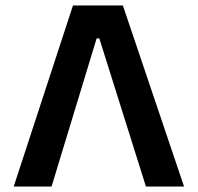

<svg xmlns="http://www.w3.org/2000/svg" viewBox="-20 -680 721 700"><path d="M246 -660H428L651 0H512L321 -607L388 -540H246L353 -608L168 0H30Z"/></svg>

Font: Titillium Web
Style: Bold
Weight: 700
Designer: Mohamed Gaber, Accademia di Belle Arti di Urbino
Foundry: Kief Type Foundry, Accademia di Belle Arti di Urbino
Version: Version 3.000